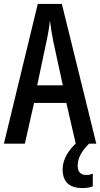

<svg xmlns="http://www.w3.org/2000/svg" viewBox="-20 -734 512 981"><path d="M367 0 319 -208H154L107 0H0L173 -714H296L472 0ZM253 -519Q241 -580 235 -629Q230 -579 217 -520L170 -298H301ZM377 113Q377 160 421 160Q433 160 440.5 158Q448 156 454 153V218Q445 222 431.5 224.5Q418 227 402 227Q300 227 300 131Q300 94 321 56.5Q342 19 382 -13L435 0Q402 34 389.5 60Q377 86 377 113Z"/></svg>

Font: Noto Sans Lao UI ExtCond Med
Style: Regular
Weight: 500
Width: 2
Designer: Monotype Design Team
Foundry: Monotype Imaging Inc.
Version: Version 2.000; ttfautohint (v1.8.4.7-5d5b)